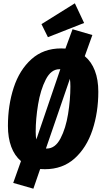

<svg xmlns="http://www.w3.org/2000/svg" viewBox="-20 -1006 620 1162"><path d="M575 -451Q575 -326 539.5 -219Q504 -112 431.5 -47Q359 18 252 18Q233 18 223 17L182 136L60 101L107 -31Q68 -64 48 -118Q28 -172 28 -244Q28 -369 63 -476Q98 -583 170.5 -648Q243 -713 350 -713Q368 -713 376 -712L419 -829L539 -794L493 -666Q533 -633 554 -578.5Q575 -524 575 -451ZM196 -208Q196 -178 200 -162L345 -587H339Q289 -587 257 -524.5Q225 -462 210.5 -374Q196 -286 196 -208ZM406 -483Q406 -510 403 -529L258 -107H263Q314 -107 346 -168Q378 -229 392 -316Q406 -403 406 -483ZM433 -986 489 -867 270 -781 231 -860Z"/></svg>

Font: Fira Sans Extra Condensed ExtraBold
Style: Italic
Weight: 800
Width: 3
Italic angle: -8°
Designer: Carrois Corporate & Edenspiekermann AG
Foundry: Carrois Corporate GbR & Edenspiekermann AG
Version: Version 4.203